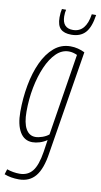

<svg xmlns="http://www.w3.org/2000/svg" viewBox="-109 -779 547 1045"><g transform="rotate(10 164.0 -257.0)"><path d="M-6 206 3 177Q38 189 73 189Q118 189 144 157Q170 125 182 49L192 -18Q173 -5 152 1.5Q131 8 112 8Q67 8 43 -32.5Q19 -73 19 -144Q19 -219 32 -290.5Q45 -362 71 -418.5Q97 -475 136 -508.5Q175 -542 227 -542Q248 -542 268 -537Q288 -532 306 -523L213 51Q200 139 166.5 179.5Q133 220 75 220Q30 220 -6 206ZM269 -502Q258 -507 246.5 -510Q235 -513 223 -513Q184 -513 153 -482.5Q122 -452 99.5 -400.5Q77 -349 64.5 -284.5Q52 -220 52 -151Q52 -88 70.5 -55.5Q89 -23 123 -23Q140 -23 161.5 -30.5Q183 -38 197 -50ZM219 -605Q179 -605 159.5 -624Q140 -643 140 -687Q140 -714 145 -734H168Q164 -719 164 -697Q165 -632 223 -632Q295 -632 310 -734H334Q324 -665 296.5 -635Q269 -605 219 -605Z"/></g></svg>

Font: Georama Condensed ExtraLight
Style: Italic
Weight: 200
Width: 3
Italic angle: -9°
Designer: Jean-Baptiste Levee
Foundry: Production Type
Version: Version 1.000